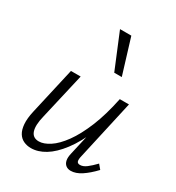

<svg xmlns="http://www.w3.org/2000/svg" viewBox="-171 -813 851 926"><g transform="rotate(30 254.5 -350.0)"><path d="M140 6Q118 6 99.5 -2.5Q81 -11 69.5 -29.5Q58 -48 55.5 -78.5Q53 -109 63 -153L122 -413H176L117 -157Q103 -101 113 -71Q123 -41 157 -41Q184 -41 217 -62.5Q250 -84 283 -129.5Q316 -175 345 -245.5Q374 -316 394 -413H426Q402 -302 368.5 -222.5Q335 -143 296.5 -92.5Q258 -42 218.5 -18Q179 6 140 6ZM361 5Q345 5 334 -3.5Q323 -12 319.5 -28Q316 -44 322 -69L400 -413H445L371 -82Q366 -62 369 -52Q372 -42 386 -42Q403 -42 421.5 -56Q440 -70 463 -94L483 -70Q450 -35 419.5 -15Q389 5 361 5ZM307 -510 226 -706H289L349 -510Z"/></g></svg>

Font: Ysabeau Infant Light
Style: Italic
Weight: 300
Italic angle: -12°
Designer: Christian Thalmann (Catharsis Fonts)
Version: Version 2.001;gftools[0.9.30]; featfreeze: ss01,ss02,lnum